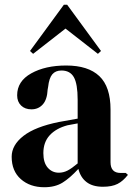

<svg xmlns="http://www.w3.org/2000/svg" viewBox="-20 -771 558 806"><path d="M29 -113Q29 -162 78.5 -200.5Q128 -239 228 -259L306 -273V-352Q306 -419 290 -447Q274 -475 238 -475Q213 -475 199.5 -459Q186 -443 182 -406L180 -395Q178 -353 159.5 -332.5Q141 -312 112 -312Q85 -312 68.5 -328Q52 -344 52 -371Q52 -430 111 -463Q170 -496 258 -496Q350 -496 397 -451.5Q444 -407 444 -311V-90Q444 -45 486 -45H508L517 -37Q497 -11 473.5 1Q450 13 412 13Q369 13 343.5 -6.5Q318 -26 309 -62Q273 -23 242 -4Q211 15 166 15Q106 15 67.5 -19Q29 -53 29 -113ZM306 -85V-253L263 -245Q215 -232 188.5 -203Q162 -174 162 -128Q162 -88 180.5 -67Q199 -46 227 -46Q246 -46 263.5 -55Q281 -64 306 -85ZM106 -557 248 -751H262L404 -557L391 -545L255 -651L119 -545Z"/></svg>

Font: DeepMind Serif Display
Style: Regular
Weight: 800
Designer: Frank Grießhammer / Modifications: Colophon Foundry
Foundry: Colophon Foundry
Version: Version 5.002